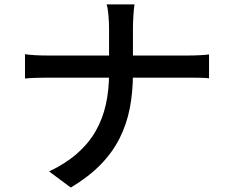

<svg xmlns="http://www.w3.org/2000/svg" viewBox="-20 -802 1040 868"><path d="M473 -674Q473 -698 470.5 -730.5Q468 -763 462 -782H588Q585 -763 583 -730Q581 -697 581 -674Q581 -645 581 -609.5Q581 -574 581 -537.5Q581 -501 581 -469Q581 -387 567 -314Q553 -241 520.5 -176.5Q488 -112 434 -57Q380 -2 300 46L202 -27Q276 -62 328 -107.5Q380 -153 412 -208.5Q444 -264 458.5 -329.5Q473 -395 473 -469Q473 -500 473 -537Q473 -574 473 -610.5Q473 -647 473 -674ZM93 -557Q112 -554 139 -552.5Q166 -551 194 -551Q205 -551 242 -551Q279 -551 333 -551Q387 -551 449 -551Q511 -551 573 -551Q635 -551 688.5 -551Q742 -551 779.5 -551Q817 -551 829 -551Q858 -551 885 -552.5Q912 -554 925 -556V-448Q912 -450 883 -450.5Q854 -451 828 -451Q816 -451 779 -451Q742 -451 688.5 -451Q635 -451 573 -451Q511 -451 449 -451Q387 -451 334 -451Q281 -451 244 -451Q207 -451 196 -451Q166 -451 139 -450Q112 -449 93 -447Z"/></svg>

Font: Noto Sans SC Medium
Style: Regular
Weight: 500
Designer: Ryoko NISHIZUKA  (kana, bopomofo & ideographs); Paul D. Hunt (Latin, Greek & Cyrillic); Sandoll Communications , Soo-you
Foundry: Adobe
Version: Version 2.004-H2;hotconv 1.0.118;makeotfexe 2.5.65603